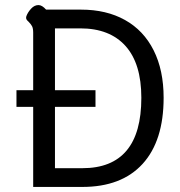

<svg xmlns="http://www.w3.org/2000/svg" viewBox="-20 -738 711 758"><path d="M626 -352Q626 -182 543 -91Q460 0 305 0H111V-316H45V-382H111V-609Q111 -626 106.5 -634.5Q102 -643 93 -652Q86 -658 84 -662.5Q82 -667 84 -674Q90 -690 103 -704Q116 -718 132 -718Q146 -718 162 -700H300Q400 -700 473.5 -659Q547 -618 586.5 -539.5Q626 -461 626 -352ZM538 -352Q538 -487 475.5 -556.5Q413 -626 297 -626H197V-382H357V-316H197V-74H305Q538 -74 538 -352Z"/></svg>

Font: Niramit
Style: Regular
Weight: 400
Version: Version 1.000; ttfautohint (v1.6)